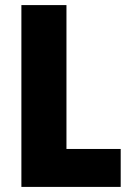

<svg xmlns="http://www.w3.org/2000/svg" viewBox="-20 -734 514 754"><path d="M64 0V-714H241V-149H454V0Z"/></svg>

Font: Noto Sans Thai Cond Blk
Style: Regular
Weight: 900
Width: 3
Designer: Monotype Design Team
Foundry: Monotype Imaging Inc.
Version: Version 2.002; ttfautohint (v1.8.4.7-5d5b)